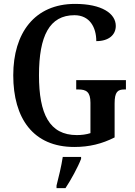

<svg xmlns="http://www.w3.org/2000/svg" viewBox="-20 -744 692 985"><path d="M361 10C438 10 503 -6 568 -39V-213C568 -273 584 -285 618 -285H626V-333H371V-285H382C422 -285 444 -273 444 -217V-61C423 -54 398 -51 374 -51C233 -51 180 -160 180 -358C180 -560 234 -666 362 -666C440 -666 474 -604 474 -533C539 -533 574 -566 574 -611C574 -675 502 -724 365 -724C157 -724 48 -574 48 -358C48 -137 150 10 361 10ZM270 221H316C344 179 380 113 396 71V61H302C295 108 281 165 270 208Z"/></svg>

Font: Noto Serif Condensed Semi
Style: Regular
Weight: 600
Width: 3
Designer: Monotype Design Team
Foundry: Monotype Imaging Inc.
Version: Version 1.002